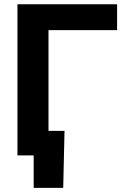

<svg xmlns="http://www.w3.org/2000/svg" viewBox="-20 -748 618 924"><path d="M543.5 -727.5V-603H213.4V0H64V-727.5ZM142.1 156.2V0H100.1V-118.2H290.5L284.2 156.2Z"/></svg>

Font: Inter 17pt
Style: Bold
Weight: 700
Version: Version 4.001;git-66647c0bb